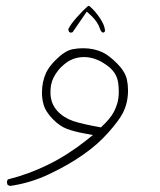

<svg xmlns="http://www.w3.org/2000/svg" viewBox="-20 -320 540 648"><path d="M330.6 -210.4Q333 -212.4 334.5 -214.8Q334 -227.5 327.4 -241.2Q320.8 -254.9 310.3 -268.8Q299.8 -282.7 293.5 -288.6Q282.2 -300.3 279.3 -300.3Q277.8 -300.3 275.4 -298.3Q264.2 -289.1 239.3 -261.7Q218.3 -238.3 210.4 -221.2L212.9 -212.4L218.8 -209.5L225.1 -211.4L272.9 -280.8Q287.6 -267.6 290.5 -264.6Q310.1 -244.6 316.4 -225.6Q319.8 -214.4 325.7 -210.4ZM150.4 -2Q150.4 -5.4 150.4 -12.9Q150.4 -20.5 152.3 -33.2Q157.2 -58.6 176.8 -83Q184.6 -92.8 195.3 -101.6Q224.6 -127.4 263.7 -127.4Q306.2 -127.4 347.7 -94.2Q374.5 -72.3 378.9 -40Q380.9 -24.9 380.9 -12Q380.9 1 379.6 10.5Q378.4 20 376 28.3Q371.6 43.9 363.8 58.6Q351.6 80.6 325.7 105L320.8 109.9Q256.3 98.6 226.6 88.4Q193.8 76.7 173.3 54.2Q152.3 30.8 150.4 -2ZM412.1 -15.1Q412.1 -34.2 408.2 -52.2Q401.9 -79.1 374.8 -106.2Q347.7 -133.3 325.7 -143.6Q296.9 -157.2 260.3 -157.2Q241.7 -157.2 224.6 -153.8Q198.2 -148.4 167 -116.7Q146 -95.7 136.2 -75.7Q121.6 -44.9 121.6 -7.3Q121.6 12.2 126.5 30.8Q133.3 57.1 159.7 83.5Q182.6 106.4 206.5 115.2Q233.9 125 265.1 130.4L293.5 135.7L271 153.8Q208 203.6 142.3 235.8Q76.7 268.1 6.3 285.6Q3.4 292.5 3.4 292.5Q3.4 299.3 5.9 304.2L13.7 307.6Q83 297.9 147.9 266.8Q212.9 235.8 261.2 201.7Q309.6 168 345.7 127.2Q381.8 86.4 394.5 61.5Q412.1 27.3 412.1 -15.1Z"/></svg>

Font: NaikaiFont
Style: ExtraLight
Weight: 200
Version: Version 1.89